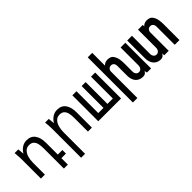

<svg xmlns="http://www.w3.org/2000/svg" viewBox="59 -1733 2882 2882"><g transform="rotate(-45 1500.0 -292.0)"><path d="M30 -550H108L118 -450Q147.5 -501.5 193 -530.8Q238.5 -560 292 -560Q381.5 -560 427.2 -497.8Q473 -435.5 473 -325V-75.5H570V0H473V137.5H389V-285Q389 -344 380 -386.5Q371 -429 344.2 -455.5Q317.5 -482 268 -482Q216.5 -482 184 -448.2Q151.5 -414.5 137.2 -361.8Q123 -309 123 -250V0H39V-407Q39 -441.5 37 -470.5Q35 -499.5 30 -550Z M677.5 -550H755.5L765.5 -450Q795 -501.5 840.5 -530.8Q886 -560 939.5 -560Q1029 -560 1074.8 -497.8Q1120.5 -435.5 1120.5 -325V0H1036.5V-285Q1036.5 -344 1027.5 -386.5Q1018.5 -429 991.8 -455.5Q965 -482 915.5 -482Q864 -482 831.5 -448.2Q799 -414.5 784.8 -361.8Q770.5 -309 770.5 -250V205.5H686.5V-407Q686.5 -441.5 684.5 -470.5Q682.5 -499.5 677.5 -550Z M1740 0H1256V-550H1343V-86.5H1453V-550H1537.5V-86.5H1652V-550H1740Z M1983.5 -458.5Q1953 -458.5 1935.5 -438.2Q1918 -418 1918 -390V168.5H1822.5V-790H1918V-518Q1932 -536 1954.8 -546.8Q1977.5 -557.5 2008.5 -557.5Q2040.5 -557.5 2069.2 -545.5Q2098 -533.5 2122.2 -483.8Q2146.5 -434 2146.5 -332.5V-165Q2146.5 -130 2164.8 -109.2Q2183 -88.5 2210.5 -88.5Q2239 -88.5 2257.5 -110.2Q2276 -132 2276 -167V-546H2376.5V-168Q2376.5 -104 2377.5 0H2289.5L2280.5 -42Q2269 -18 2251.5 -7Q2234 4 2209 4Q2158 4 2121.5 -17.5Q2085 -39 2065.5 -80.2Q2046 -121.5 2046 -179.5V-390Q2046 -418 2029.5 -438.2Q2013 -458.5 1983.5 -458.5Z M2420 -179.5V-550H2520.5V-165Q2520.5 -130 2538.8 -109.2Q2557 -88.5 2584.5 -88.5Q2613 -88.5 2631.5 -110.2Q2650 -132 2650 -167V-550H2751V-518Q2765 -536 2787.8 -546.8Q2810.5 -557.5 2841.5 -557.5Q2873.5 -557.5 2902.2 -545.5Q2931 -533.5 2955.2 -483.8Q2979.5 -434 2979.5 -332.5V0H2879V-390Q2879 -418 2862.5 -438.2Q2846 -458.5 2816.5 -458.5Q2786 -458.5 2768.8 -438.2Q2751.5 -418 2751.5 -390V0H2655.5L2654.5 -42Q2642.5 -17.5 2624 -4.2Q2605.5 9 2581 9Q2530.5 9 2494.2 -13.8Q2458 -36.5 2439 -79Q2420 -121.5 2420 -179.5Z"/></g></svg>

Font: JuliaMono
Style: Regular
Weight: 400
Monospace: yes
Designer: cormullion
Foundry: corm
Version: Version 0.055; ttfautohint (v1.8.4)